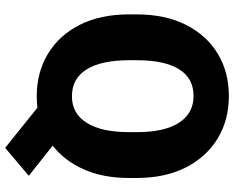

<svg xmlns="http://www.w3.org/2000/svg" viewBox="-100 -660 891 730"><g transform="rotate(90 345.0 -295.5)"><path d="M657.2 -369.6V-340.8Q657.2 -243.2 624.5 -169.2Q591.8 -95.2 534.2 -50.8L648.9 40L542.5 129.9L390.1 7.3Q369.1 9.8 346.7 9.8Q255.4 9.8 185.1 -32.7Q114.7 -75.2 75 -153.6Q35.2 -231.9 35.2 -340.8V-369.6Q35.2 -478.5 74.7 -557.1Q114.3 -635.7 184.3 -678.2Q254.4 -720.7 345.7 -720.7Q436.5 -720.7 506.8 -678.2Q577.1 -635.7 617.2 -557.1Q657.2 -478.5 657.2 -369.6ZM482.9 -340.8V-370.6Q482.9 -476.1 447 -531.2Q411.1 -586.4 345.7 -586.4Q277.8 -586.4 243.7 -531.2Q209.5 -476.1 209.5 -370.6V-340.8Q209.5 -236.3 244.1 -180.2Q278.8 -124 346.7 -124Q412.1 -124 447.5 -180.2Q482.9 -236.3 482.9 -340.8Z"/></g></svg>

Font: Vazirmatn RD UI Black
Style: Regular
Weight: 900
Designer: Saber Rastikerdar
Foundry: Saber Rastikerdar
Version: Version 33.003